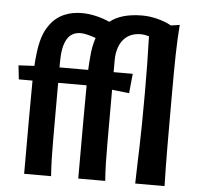

<svg xmlns="http://www.w3.org/2000/svg" viewBox="-54 -825 902 880"><g transform="rotate(5 397.5 -385.0)"><path d="M27 -429H90C89 -341 89 -212 89 0H213C209 -57 208 -102 208 -173V-429H339C338 -350 338 -228 338 0H462C458 -57 457 -102 457 -173V-419L536 -410L545 -500H457V-554C457 -625 490 -684 566 -684C578 -684 590 -682 604 -678C607 -583 608 -512 608 -414C608 -191 603 -139 600 0H735C732 -114 732 -215 732 -391C732 -581 733 -649 740 -742L700 -736C658 -759 606 -770 567 -770C499 -770 451 -755 417 -728C382 -744 335 -757 289 -757C234 -757 178 -739 142 -687C122 -659 103 -622 95 -528C94 -518 93 -508 93 -497L20 -493ZM208 -522C208 -616 233 -665 292 -665C309 -665 335 -658 361 -649C352 -622 346 -592 344 -560C342 -541 341 -522 340 -500H208Z"/></g></svg>

Font: CantoraOne
Style: Regular
Weight: 400
Designer: Pablo Impallari, Rodrigo Fuenzalida
Foundry: Pablo Impallari
Version: Version 1.001